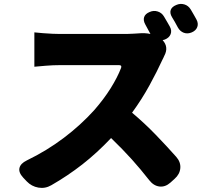

<svg xmlns="http://www.w3.org/2000/svg" viewBox="-20 -883 1040 961"><path d="M862 -858Q882 -867 902.5 -861Q923 -855 935 -835Q942 -823 951 -807.5Q960 -792 963 -786Q974 -766 967.5 -748Q961 -730 940 -721Q919 -712 900 -719Q881 -726 870 -746Q864 -757 855 -773.5Q846 -790 841 -797Q829 -817 834.5 -833Q840 -849 862 -858ZM729 -823Q749 -832 769.5 -825.5Q790 -819 801 -800Q809 -787 818 -771Q827 -755 830 -750Q841 -730 834 -712Q827 -694 805 -685L794 -682Q826 -647 802 -603Q801 -600 798 -594Q795 -588 792 -582Q767 -527 728.5 -456.5Q690 -386 641 -319Q705 -265 760 -208Q815 -151 862 -98Q885 -72 882.5 -41.5Q880 -11 854 12L833 31Q807 54 778 50.5Q749 47 727 19Q684 -36 639.5 -85.5Q595 -135 536 -192Q465 -117 392 -60Q319 -3 237 44Q206 62 172 56Q138 50 114 25L96 6Q72 -20 77.5 -42.5Q83 -65 114 -80Q215 -129 299.5 -193Q384 -257 451 -331Q500 -387 534 -441.5Q568 -496 586 -543Q591 -557 576 -557Q551 -557 509 -557Q467 -557 421 -557Q375 -557 336.5 -557Q298 -557 280 -557Q246 -557 209.5 -554Q173 -551 152 -549V-721Q170 -719 194.5 -717Q219 -715 242.5 -714Q266 -713 280 -713Q298 -713 332.5 -713Q367 -713 409.5 -713Q452 -713 493.5 -713Q535 -713 567.5 -713Q600 -713 614 -713Q629 -713 650 -714.5Q671 -716 674 -716Q705 -719 733 -713L707 -761Q696 -781 701.5 -797.5Q707 -814 729 -823Z"/></svg>

Font: Chiron GoRound TC H
Style: Regular
Weight: 900
Designer: Ryoko NISHIZUKA 西塚涼子 (kana, bopomofo & ideographs); Paul D. Hunt (Latin, Greek & Cyrillic); Sandoll Communications 산돌커뮤니
Foundry: Adobe
Version: Version 1.000;hotconv 1.1.1;makeotfexe 2.6.0